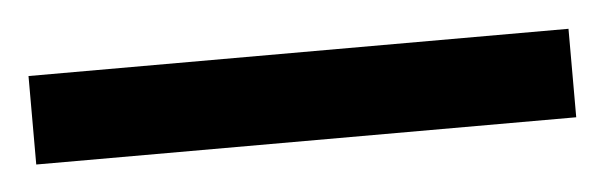

<svg xmlns="http://www.w3.org/2000/svg" viewBox="-26 50 463 147"><g transform="rotate(-5 205.5 124.0)"><path d="M413 158H-2V90H413Z"/></g></svg>

Font: Noto Sans Nag Mundari
Style: Bold
Weight: 700
Version: Version 1.000